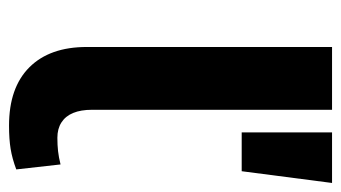

<svg xmlns="http://www.w3.org/2000/svg" viewBox="-185 -560 755 425"><g transform="rotate(90 192.5 -347.5)"><path d="M258 10Q174 10 129 -35Q84 -80 84 -162V-705H223V-174Q223 -149 230 -132Q237 -115 251 -106Q265 -97 285 -97Q301 -97 314.5 -98.5Q328 -100 344 -104L355 -6Q331 3 309.5 6.5Q288 10 258 10ZM273 -505V-705H385L359 -505Z"/></g></svg>

Font: Nunito Sans 6pt
Style: Bold
Weight: 700
Version: Version 3.101;gftools[0.9.27]